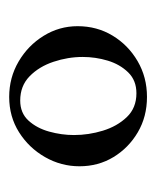

<svg xmlns="http://www.w3.org/2000/svg" viewBox="19 -600 340 418"><g transform="rotate(90 189.0 -391.0)"><path d="M191 -541Q234 -541 268 -521Q302 -501 322 -468Q342 -435 342 -394Q342 -354 322 -319Q302 -284 268 -262.5Q234 -241 191 -241Q149 -241 114 -261.5Q79 -282 58 -316Q37 -350 37 -390Q37 -432 57.5 -466Q78 -500 113 -520.5Q148 -541 191 -541ZM183 -518Q155 -518 137.5 -500Q120 -482 112 -455.5Q104 -429 104 -401Q104 -369 114.5 -337.5Q125 -306 146 -285.5Q167 -265 199 -265Q226 -265 242.5 -283Q259 -301 266.5 -328Q274 -355 274 -382Q274 -414 264.5 -445Q255 -476 235 -497Q215 -518 183 -518Z"/></g></svg>

Font: Amiri
Style: Bold Italic
Weight: 700
Italic angle: 10°
Designer: Khaled Hosny
Version: Version 0.113